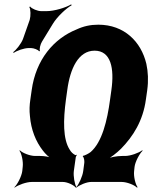

<svg xmlns="http://www.w3.org/2000/svg" viewBox="-20 -833 697 879"><path d="M648 -378 654 -420C660 -464 658 -504 650 -541C626 -642 549 -720 430 -720C394 -720 362 -713 330 -698C226 -656 144 -560 125 -420L119 -378C115 -352 114 -327 117 -302C122 -239 144 -185 176 -144C187 -129 206 -111 218 -105L221 -108C208 -115 183 -119 164 -119H141C117 -119 82 -133 71 -145L69 -143C79 -130 87 -93 84 -69L82 -50C79 -26 60 11 46 24L47 26C62 14 101 0 125 0H268C288 0 318 14 327 26L330 24C322 11 315 -26 318 -50L327 -114C327 -116 330 -120 331 -121L330 -125C328 -123 325 -122 323 -124C314 -129 305 -137 299 -148C268 -196 269 -282 282 -378L288 -421C301 -519 339 -601 413 -601C488 -601 504 -520 490 -421L484 -378C471 -280 447 -182 395 -137C388 -131 365 -119 360 -120L359 -116C364 -115 367 -97 366 -88L361 -50C358 -26 341 11 329 24L330 26C343 14 377 0 397 0H537C561 0 596 14 607 26L610 24C600 11 591 -26 594 -50L596 -69C599 -93 619 -130 633 -143L631 -145C616 -133 577 -119 553 -119H540C515 -119 482 -113 465 -104L466 -101C484 -109 515 -133 534 -152C589 -208 635 -280 648 -378ZM116 -742 85 -654C77 -633 54 -604 40 -594L43 -591C57 -601 90 -613 112 -613H122C134 -613 156 -605 159 -598L163 -600C159 -607 165 -631 172 -642L222 -724C242 -757 283 -795 308 -809L306 -813C281 -798 229 -782 193 -782H169C152 -782 125 -793 118 -803L114 -801C121 -791 121 -759 116 -742Z"/></svg>

Font: Asimov
Style: EdgeNarIt
Weight: 500
Designer: Google
Version: Version 2.000980: 2014